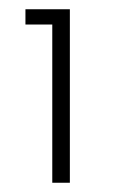

<svg xmlns="http://www.w3.org/2000/svg" viewBox="-20 -770 295 415"><path d="M93 -717H35V-750H131V-375H93Z"/></svg>

Font: Oakes Grotesk Light
Style: Italic
Weight: 300
Italic angle: -8°
Designer: Samuel Oakes
Foundry: Samuel Oakes
Version: Version 1.000;PS 001.000;hotconv 1.0.88;makeotf.lib2.5.64775